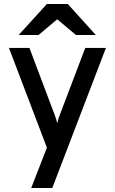

<svg xmlns="http://www.w3.org/2000/svg" viewBox="-20 -752 578 966"><path d="M362 -576 268 -655 174 -576H74L216 -732H321L462 -576ZM137 194 216 -9 25 -511H128L254 -177Q263 -154 268 -132Q273 -154 282 -177L409 -511H513L243 194Z"/></svg>

Font: Overpass Light
Style: Bold
Weight: 600
Designer: Delve Withrington, Thomas Jockin
Foundry: Delve Fonts
Version: Version 3.000;DELV;Overpass